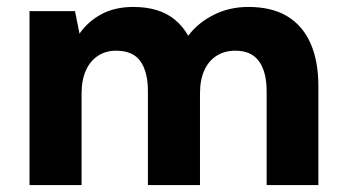

<svg xmlns="http://www.w3.org/2000/svg" viewBox="-20 -533 996 553"><path d="M65 0V-501H196L209 -436Q233 -471 272 -492Q311 -513 364 -513Q401 -513 431 -504Q461 -495 484 -476Q507 -457 522 -430Q551 -468 596 -490.5Q641 -513 695 -513Q763 -513 807.5 -486Q852 -459 874.5 -408Q897 -357 897 -284V0H748V-270Q748 -326 726 -356.5Q704 -387 658 -387Q627 -387 604 -372.5Q581 -358 568.5 -330.5Q556 -303 556 -264V0H406V-270Q406 -326 384.5 -356.5Q363 -387 314 -387Q285 -387 262.5 -372.5Q240 -358 227.5 -330.5Q215 -303 215 -264V0Z"/></svg>

Font: DM Sans 17pt Black
Style: Regular
Weight: 900
Version: Version 4.004;gftools[0.9.30]